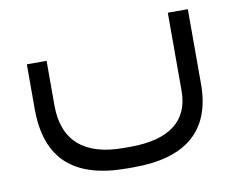

<svg xmlns="http://www.w3.org/2000/svg" viewBox="-62 -373 827 673"><g transform="rotate(-10 351.0 -36.5)"><path d="M645.5 -293.5V-18.1Q639.6 219.2 363.3 219.2H338.4Q196.3 219.2 126.2 154.5Q56.2 89.8 56.2 -42V-201.2H126.5V-42.5Q126.5 51.3 180.4 98.9Q234.4 146.5 338.4 146.5H363.3Q467.3 146.5 520.8 105.7Q574.2 64.9 574.2 -15.6V-293.5Z"/></g></svg>

Font: Shabnam Light WOL
Style: Light-WOL
Weight: 300
Foundry: DejaVu fonts team - Redesigned by Saber Rastikerdar - Based on Vazir font
Version: Version 5.0.0